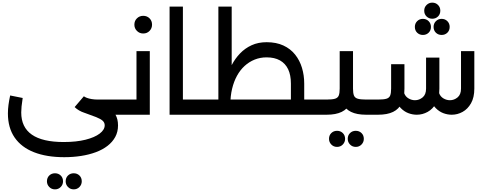

<svg xmlns="http://www.w3.org/2000/svg" viewBox="-20 -870 3677 1456"><path d="M467 322Q334 322 238 284.5Q142 247 91 173Q40 99 40 -10Q40 -42 44.5 -75.5Q49 -109 57 -146L152 -127Q146 -90 143.5 -63Q141 -36 141 -17Q141 95 221.5 151Q302 207 463 207Q559 207 628.5 189.5Q698 172 736 143Q774 114 774 80Q774 60 759 46Q744 32 709 18Q674 4 614 -17L645 -126Q686 -113 727 -97Q768 -81 801.5 -58Q835 -35 855 -1.5Q875 32 875 81Q875 130 854 168.5Q833 207 795.5 236Q758 265 707 284Q656 303 595 312.5Q534 322 467 322ZM723 0Q606 0 546 -58L616 -140Q623 -134 638.5 -128Q654 -122 676 -118.5Q698 -115 723 -115H875V0ZM875 0V-115Q886 -115 890.5 -99.5Q895 -84 895 -58Q895 -32 890.5 -16Q886 0 875 0ZM539 566Q513 566 495.5 548Q478 530 478 505Q478 478 495.5 461Q513 444 539 444Q565 444 582.5 461Q600 478 600 505Q600 530 582.5 548Q565 566 539 566ZM397 566Q371 566 353.5 548Q336 530 336 505Q336 478 353.5 461Q371 444 397 444Q423 444 440.5 461Q458 478 458 505Q458 530 440.5 548Q423 566 397 566Z M1015 -482H1116V0H875V-115H1015ZM875 0Q864 0 859.5 -16Q855 -32 855 -59Q855 -85 859.5 -100Q864 -115 875 -115ZM1066 -616Q1038 -616 1018.5 -635.5Q999 -655 999 -683Q999 -712 1018.5 -731Q1038 -750 1066 -750Q1095 -750 1114 -731Q1133 -712 1133 -683Q1133 -655 1114 -635.5Q1095 -616 1066 -616Z M1367 0V-115H1486V0ZM1266 0V-820H1367V0ZM1486 0V-115Q1497 -115 1501.5 -99.5Q1506 -84 1506 -58Q1506 -32 1501.5 -16Q1497 0 1486 0Z M2267 0V-115H2406V0ZM2406 0V-115Q2417 -115 2421.5 -99.5Q2426 -84 2426 -58Q2426 -32 2421.5 -16Q2417 0 2406 0ZM2186 0V-236Q2186 -301 2165 -345Q2144 -389 2103 -412Q2062 -435 2002 -435Q1953 -435 1911 -418Q1869 -401 1835 -370Q1801 -339 1777 -295Q1753 -251 1740 -196.5Q1727 -142 1727 -79H1667Q1667 -121 1674 -171.5Q1681 -222 1696.5 -275Q1712 -328 1737.5 -377Q1763 -426 1800.5 -465Q1838 -504 1888 -527Q1938 -550 2002 -550Q2075 -550 2129 -525Q2183 -500 2218 -456Q2253 -412 2270 -355.5Q2287 -299 2287 -236V0ZM1553 0V-115H2287V0ZM1636 -55V-820H1737V-204ZM1486 0Q1475 0 1470.5 -16Q1466 -32 1466 -59Q1466 -85 1470.5 -100Q1475 -115 1486 -115ZM1486 0V-115H1553V0Z M2406 0V-115H2457Q2500 -115 2521 -121.5Q2542 -128 2549 -146Q2556 -164 2556 -198V-482H2657V-198Q2657 -131 2636 -87Q2615 -43 2571 -21.5Q2527 0 2457 0ZM2756 0Q2686 0 2642 -21.5Q2598 -43 2577 -87Q2556 -131 2556 -198H2657Q2657 -164 2664 -146Q2671 -128 2692.5 -121.5Q2714 -115 2756 -115H2797V0ZM2797 0V-115Q2808 -115 2812.5 -99.5Q2817 -84 2817 -58Q2817 -32 2812.5 -16Q2808 0 2797 0ZM2406 0Q2395 0 2390.5 -16Q2386 -32 2386 -59Q2386 -85 2390.5 -100Q2395 -115 2406 -115ZM2678 244Q2652 244 2634.5 226Q2617 208 2617 183Q2617 156 2634.5 139Q2652 122 2678 122Q2704 122 2721.5 139Q2739 156 2739 183Q2739 208 2721.5 226Q2704 244 2678 244ZM2536 244Q2510 244 2492.5 226Q2475 208 2475 183Q2475 156 2492.5 139Q2510 122 2536 122Q2562 122 2579.5 139Q2597 156 2597 183Q2597 208 2579.5 226Q2562 244 2536 244Z M3406 0Q3373 0 3341.5 -12Q3310 -24 3284 -50.5Q3258 -77 3243 -118L3310 -164Q3319 -138 3342.5 -124Q3366 -110 3392 -110Q3424 -110 3450 -131.5Q3476 -153 3476 -198V-482H3577V-198Q3577 -131 3552 -87Q3527 -43 3488 -21.5Q3449 0 3406 0ZM2797 0V-115H2847Q2890 -115 2911 -121.5Q2932 -128 2939 -146Q2946 -164 2946 -198V-383H3047V-198Q3047 -131 3026 -87Q3005 -43 2961 -21.5Q2917 0 2847 0ZM3141 0Q3108 0 3076.5 -12Q3045 -24 3019 -50.5Q2993 -77 2978 -118L3045 -164Q3054 -138 3077.5 -124Q3101 -110 3127 -110Q3159 -110 3185 -131.5Q3211 -153 3211 -198V-433H3312V-198Q3312 -131 3287 -87Q3262 -43 3223 -21.5Q3184 0 3141 0ZM2797 0Q2786 0 2781.5 -16Q2777 -32 2777 -59Q2777 -85 2781.5 -100Q2786 -115 2797 -115ZM3258 -850Q3284 -850 3301.5 -832.5Q3319 -815 3319 -789Q3319 -762 3301.5 -745Q3284 -728 3258 -728Q3233 -728 3215 -745Q3197 -762 3197 -789Q3197 -815 3215 -832.5Q3233 -850 3258 -850ZM3329 -727Q3355 -727 3372.5 -709.5Q3390 -692 3390 -666Q3390 -639 3372.5 -622Q3355 -605 3329 -605Q3303 -605 3285.5 -622Q3268 -639 3268 -666Q3268 -692 3285.5 -709.5Q3303 -727 3329 -727ZM3187 -727Q3213 -727 3230.5 -709.5Q3248 -692 3248 -666Q3248 -639 3230.5 -622Q3213 -605 3187 -605Q3161 -605 3143.5 -622Q3126 -639 3126 -666Q3126 -692 3143.5 -709.5Q3161 -727 3187 -727Z"/></svg>

Font: Alexandria
Style: Regular
Weight: 400
Designer: Mohamed Gaber
Foundry: Kief Type Foundry
Version: Version 5.100